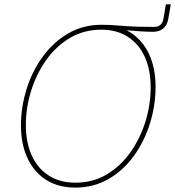

<svg xmlns="http://www.w3.org/2000/svg" viewBox="-20 -851 804 881"><path d="M443.8 -718.8 446.8 -737.3Q470.7 -737.3 488 -736.3Q505.4 -735.4 521.5 -733.9Q537.6 -732.4 558.6 -731Q579.6 -729.5 610.1 -728.5Q640.6 -727.5 686.5 -727.5Q723.6 -727.5 730 -765.1L741.2 -831.1H763.7L752.4 -765.1Q747.6 -736.3 729.5 -720.7Q711.4 -705.1 682.6 -705.1Q657.2 -705.1 627.9 -707Q598.6 -709 567.4 -711.7Q536.1 -714.4 504.9 -716.3Q473.6 -718.3 443.8 -718.8ZM325.2 9.8Q247.6 9.8 191.9 -25.6Q136.2 -61 106.2 -125.2Q76.2 -189.5 76.2 -275.4Q76.2 -359.9 101.8 -441.9Q127.4 -523.9 175.8 -590.6Q224.1 -657.2 292.2 -697.3Q360.4 -737.3 445.8 -737.3Q522.9 -737.3 578.6 -701.9Q634.3 -666.5 664.1 -602.5Q693.8 -538.6 693.8 -452.1Q693.8 -368.2 668.5 -285.9Q643.1 -203.6 595.2 -137Q547.4 -70.3 479.2 -30.3Q411.1 9.8 325.2 9.8ZM326.2 -12.7Q406.2 -12.7 470 -50.8Q533.7 -88.9 578.6 -152.6Q623.5 -216.3 647.5 -293.7Q671.4 -371.1 671.4 -450.2Q671.4 -530.8 644.3 -590.1Q617.2 -649.4 566.4 -682.1Q515.6 -714.8 445.3 -714.8Q364.7 -714.8 300.8 -676.8Q236.8 -638.7 191.7 -575Q146.5 -511.2 122.6 -433.6Q98.6 -356 98.6 -276.9Q98.6 -197.3 125.7 -137.7Q152.8 -78.1 203.9 -45.4Q254.9 -12.7 326.2 -12.7Z"/></svg>

Font: Inter 16pt Thin
Style: Italic
Weight: 250
Italic angle: -9.3988°
Version: Version 4.001;git-66647c0bb